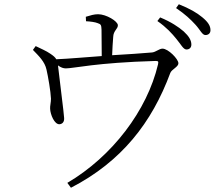

<svg xmlns="http://www.w3.org/2000/svg" viewBox="-20 -820 1040 904"><path d="M811 -636C832 -611 843 -587 858 -587C871 -587 881 -595 881 -610C881 -630 870 -649 845 -672C821 -693 785 -717 734 -738L721 -721C764 -691 790 -662 811 -636ZM900 -704C923 -679 932 -655 947 -655C961 -655 971 -663 971 -678C971 -698 960 -716 932 -739C907 -760 872 -780 822 -800L809 -782C853 -752 877 -729 900 -704ZM385 -720C405 -719 428 -716 440 -711C456 -706 457 -701 458 -680L459 -556C387 -551 300 -543 245 -541C240 -550 232 -557 217 -567C197 -581 174 -590 148 -603L135 -585C162 -557 191 -530 199 -492C206 -462 219 -388 220 -355C220 -338 215 -320 216 -308C217 -281 236 -234 260 -235C273 -236 283 -245 282 -264C282 -279 257 -472 253 -512C267 -502 278 -498 290 -498C327 -498 432 -525 712 -533C725 -533 727 -531 724 -517C673 -300 508 -83 297 41L314 64C552 -59 695 -242 782 -477C789 -494 820 -505 820 -522C820 -542 772 -591 745 -591C730 -591 714 -575 696 -573C654 -569 575 -564 508 -560C509 -588 511 -624 513 -646C514 -676 535 -683 535 -701C535 -720 480 -753 442 -753C423 -753 407 -748 384 -741Z"/></svg>

Font: Noto Serif SC Light
Style: Regular
Weight: 300
Designer: Ryoko NISHIZUKA 西塚涼子 (kana & ideographs); Frank Grießhammer (Latin, Greek & Cyrillic); Wenlong ZHANG 张文龙 (bopomofo); San
Foundry: Adobe
Version: Version 2.001;hotconv 1.1.0;makeotfexe 2.6.0